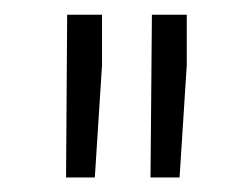

<svg xmlns="http://www.w3.org/2000/svg" viewBox="-20 -770 327 261"><path d="M118.7 -681.6 108.9 -528.8H69.8L71.3 -750H118.7ZM233.9 -681.6 224.1 -528.8H184.6L186.5 -750H233.9Z"/></svg>

Font: Vazir Thin UI
Style: Thin-UI
Weight: 100
Designer: Saber Rastikerdar
Foundry: Saber Rastikerdar
Version: Version 30.0.0